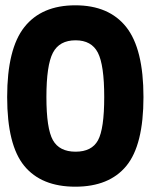

<svg xmlns="http://www.w3.org/2000/svg" viewBox="-20 -692 570 724"><path d="M521 -326Q521 -145 456.5 -66.5Q392 12 264 12Q136 12 71.5 -66.5Q7 -145 7 -326Q7 -508 72 -590Q137 -672 264 -672Q391 -672 456 -590Q521 -508 521 -326ZM265 -540Q204 -540 179.5 -493Q155 -446 155 -326Q155 -207 179.5 -163.5Q204 -120 265 -120Q326 -120 349.5 -163Q373 -206 373 -326Q373 -447 349 -493.5Q325 -540 265 -540Z"/></svg>

Font: TitilliumText22L Xb
Style: Bold
Weight: 400
Designer: Campivisivi
Foundry: Campivisivi
Version: 1.000